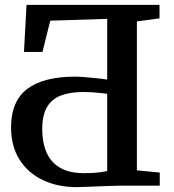

<svg xmlns="http://www.w3.org/2000/svg" viewBox="-20 -763 716 789"><path d="M296 6Q217 6 156 -23Q95 -52 60.2 -107Q25.5 -162 25.5 -239.5Q25.5 -347.5 92.2 -397.8Q159 -448 288 -448Q303 -448 322.8 -446.5Q342.5 -445 362.2 -443Q382 -441 397.8 -439.2Q413.5 -437.5 420.5 -436V-685.5L186.5 -678L154.5 -549.5H78.5L89 -743H635.5V-687.5L542.5 -675V-63L636.5 -54V0H476.5Q460.5 0 434.2 1Q408 2 379.8 3Q351.5 4 328.5 5Q305.5 6 296 6ZM325.5 -51.5Q351 -51.5 367.8 -52.8Q384.5 -54 396.8 -56Q409 -58 420.5 -60V-377.5Q413 -378.5 396 -380.5Q379 -382.5 359 -383.8Q339 -385 322.5 -385Q269.5 -385 231.5 -371Q193.5 -357 173.5 -323.5Q153.5 -290 153.5 -232Q153.5 -178 171 -137.2Q188.5 -96.5 226.2 -74Q264 -51.5 325.5 -51.5Z"/></svg>

Font: Merriweather SemiBold
Style: Regular
Weight: 600
Version: Version 2.100